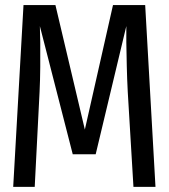

<svg xmlns="http://www.w3.org/2000/svg" viewBox="-20 -726 655 746"><path d="M544.1 -706.2 584.1 0H498.5L476.4 -368.7Q473.8 -417.9 472.6 -469.2Q471.3 -520.5 470.8 -562.3Q470.3 -604.1 470.8 -624.6L351.8 -126.7H262.6L134.9 -624.6Q135.9 -604.6 136.4 -561Q136.9 -517.4 136.4 -465.6Q135.9 -413.8 133.8 -369.7L114.9 0H31.3L71.3 -706.2H195.4L309.7 -222.6L419 -706.2Z"/></svg>

Font: FiraCode Nerd Font
Style: Regular
Weight: 400
Designer: Carrois Corporate, Edenspiekermann AG, Nikita Prokopov
Foundry: Carrois Corporate, Edenspiekermann AG, Nikita Prokopov
Version: Version 6.002;Nerd Fonts 2.2.2